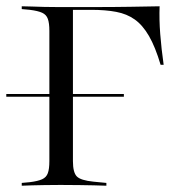

<svg xmlns="http://www.w3.org/2000/svg" viewBox="-24 -591 573 611"><path d="M-4 -283.1V-291.9H370.2V-283.1ZM133.1 -201.6V-492.7Q133.1 -517.7 128.2 -531Q123.4 -544.4 110.1 -550.4Q96.8 -556.5 71 -559.7L45.2 -562.1V-571Q60.5 -571 78.2 -570.2Q96 -569.4 116.9 -569Q137.9 -568.5 162.1 -568.5H171.8H266.1Q338.7 -568.5 390.7 -569.4Q442.7 -570.2 483.9 -571Q482.3 -529 485.9 -482.7Q489.5 -436.3 496.8 -384.7H487.1Q470.2 -441.9 450 -476.6Q429.8 -511.3 404.8 -529Q379.8 -546.8 346 -553.2Q312.1 -559.7 266.1 -559.7H208.1V-201.6ZM162.1 -2.4Q137.9 -2.4 116.9 -2Q96 -1.6 78.2 -1.2Q60.5 -0.8 45.2 0V-8.9L71 -11.3Q96.8 -14.5 110.1 -20.6Q123.4 -26.6 128.2 -39.9Q133.1 -53.2 133.1 -78.2V-201.6H208.1V-78.2Q208.1 -41.9 220.6 -29.4Q233.1 -16.9 273.4 -12.9L314.5 -8.9V0Q296.8 -0.8 275.4 -1.2Q254 -1.6 229.4 -2Q204.8 -2.4 175.8 -2.4H170.2Z"/></svg>

Font: Playfair 144pt SemiExpanded Light
Style: Regular
Weight: 300
Width: 6
Designer: Claus Eggers Sørensen
Foundry: Claus Eggers Sørensen
Version: Version 2.203